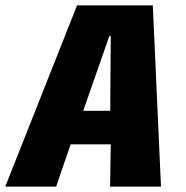

<svg xmlns="http://www.w3.org/2000/svg" viewBox="-50 -695 691 715"><path d="M-30.5 0 237 -675H519L549.5 0H360L362.5 -157.5H213L159 0ZM260 -282.5H360.5L362.5 -560.5H357Z"/></svg>

Font: Anybody ExtraBold
Style: Italic
Weight: 800
Italic angle: -10°
Designer: Tyler Finck
Foundry: Etcetera Type Company
Version: Version 1.010; ttfautohint (v1.8.3) -l 8 -r 50 -G 200 -x 14 